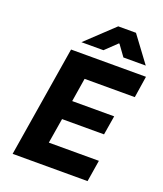

<svg xmlns="http://www.w3.org/2000/svg" viewBox="-165 -1032 968 1139"><g transform="rotate(20 319.5 -462.5)"><path d="M301 -564 277 -415H542L522 -294H257L231 -136H547L525 0H52L166 -700H639L618 -564ZM382 -925H494L615 -762H474L424 -831H420L348 -762H209Z"/></g></svg>

Font: Be Vietnam ExtraBold
Style: Italic
Weight: 800
Italic angle: -9.778°
Designer: Gabriel Lam
Foundry: TypeRant
Version: Version 3.000